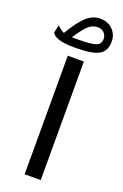

<svg xmlns="http://www.w3.org/2000/svg" viewBox="-184 -879 595 926"><g transform="rotate(20 113.0 -416.0)"><path d="M157.2 -608.9V-0.5H74.7V-608.9ZM-25.4 -690.4 -16.6 -731Q-10.3 -725.6 0.2 -717.3Q10.7 -709 19.5 -705.6Q59.1 -772.5 91.1 -801.5Q123 -830.6 161.6 -830.6Q200.7 -830.6 225.6 -806.2Q250.5 -781.7 250.5 -745.1Q250.5 -696.3 216.3 -676.8Q182.1 -657.2 98.1 -657.2H85.9Q42 -657.2 13.7 -665.3Q-14.6 -673.3 -25.4 -690.4ZM97.2 -699.2Q160.2 -699.2 184.8 -707.8Q209.5 -716.3 209.5 -743.2Q209.5 -762.2 197 -774.9Q184.6 -787.6 164.1 -787.6Q137.2 -787.6 115.7 -767.6Q94.2 -747.6 63 -699.2Z"/></g></svg>

Font: Vazirmatn RD UI FD
Style: Regular
Weight: 400
Designer: Saber Rastikerdar
Foundry: Saber Rastikerdar
Version: Version 33.003